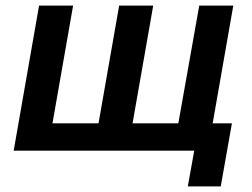

<svg xmlns="http://www.w3.org/2000/svg" viewBox="-20 -540 903 688"><path d="M653 128H771L811 -98H742L816 -520H694L619 -98H455L529 -520H407L333 -98H168L242 -520H120L29 0H676Z"/></svg>

Font: Fixel Display SemiBold
Style: Italic
Weight: 600
Italic angle: -10°
Designer: AlfaBravo + MacPaw
Foundry: Kyrylo Tkachov, Marchela Mozhyna, Serhii Makarenko, Maria Weinstein, Zakhar Kryvoshyya
Version: Version 1.210;Glyphs 3.2 (3217)